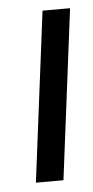

<svg xmlns="http://www.w3.org/2000/svg" viewBox="-41 -479 246 507"><g transform="rotate(-5 82.0 -225.5)"><path d="M107 0 164 -451H91L34 0Z"/></g></svg>

Font: Charger
Style: It
Weight: 400
Designer: Jasper
Foundry: Cannot Into Space Fonts
Version: Version 0.98